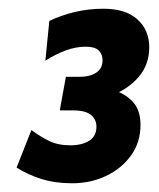

<svg xmlns="http://www.w3.org/2000/svg" viewBox="-20 -796 364 440"><path d="M145 -376Q106 -376 74.5 -386Q43 -396 18 -412L52 -498Q72 -483 92.5 -473Q113 -463 141 -463Q168 -463 184.5 -473.5Q201 -484 201 -506Q201 -522 188.5 -532.5Q176 -543 148 -543H117L131 -620H163Q186 -620 200.5 -629.5Q215 -639 215 -658Q215 -672 206 -680.5Q197 -689 177 -689Q153 -689 129.5 -680Q106 -671 84 -657L93 -748Q120 -761 151.5 -768.5Q183 -776 217 -776Q268 -776 295 -751.5Q322 -727 322 -688Q322 -648 298 -620Q274 -592 237 -578L239 -590Q268 -581 285 -562Q302 -543 302 -510Q302 -470 280.5 -440Q259 -410 223.5 -393Q188 -376 145 -376Z"/></svg>

Font: Cabin VF Beta
Style: Italic
Weight: 400
Italic angle: -7°
Designer: Pablo Impallari
Foundry: Pablo Impallari. http://www.impallari.com Igino Marini. http://www.ikern.com
Version: Version 2.300